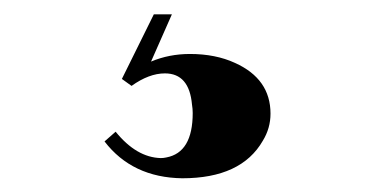

<svg xmlns="http://www.w3.org/2000/svg" viewBox="-20 -28 528 270"><path d="M151.4 83 165 92.8Q189.5 75.2 211.9 75.2Q246.1 75.2 250 119.1Q251 125 251 130.9Q251 186.5 213.9 193.4Q210 194.3 206.1 194.3Q171.9 193.4 142.6 157.2L127 170.9Q166 221.7 236.3 222.7Q319.3 222.7 349.6 169.9Q360.4 152.3 360.4 131.8Q360.4 83 310.5 60.5Q283.2 47.9 247.1 47.9Q217.8 47.9 192.4 58.6L221.7 -7.8H196.3Z"/></svg>

Font: Abhaya Libre ExtraBold
Style: Regular
Weight: 800
Designer: Pushpananda Ekanayake, Sol Matas, Pathum Egodawatta
Foundry: Mooniak
Version: Version 1.050 ; ttfautohint (v1.6)